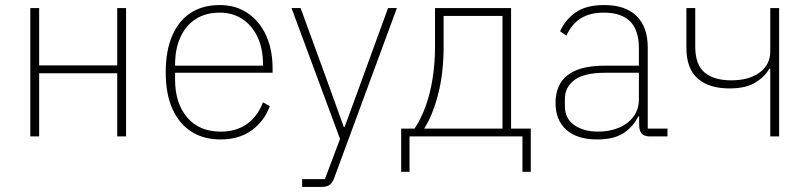

<svg xmlns="http://www.w3.org/2000/svg" viewBox="-20 -540 3204 760"><path d="M100 0V-508H135V-281H444V-508H479V0H444V-250H135V0Z M853 12Q786 12 737.5 -19Q689 -50 662.5 -109Q636 -168 636 -254Q636 -340 662 -399.5Q688 -459 735.5 -489.5Q783 -520 850 -520Q912 -520 959 -489Q1006 -458 1032.5 -401.5Q1059 -345 1059 -268V-252H673V-225Q673 -132 720.5 -75.5Q768 -19 854 -19Q914 -19 956.5 -48.5Q999 -78 1021 -135L1048 -120Q1026 -60 976 -24Q926 12 853 12ZM850 -490Q794 -490 754.5 -464.5Q715 -439 694 -392.5Q673 -346 673 -284V-280H1021V-286Q1021 -348 999.5 -393.5Q978 -439 939.5 -464.5Q901 -490 850 -490Z M1399 -187 1516 -508H1551L1302 167Q1298 178 1291 186Q1284 194 1274.5 197Q1265 200 1250 200H1176V169H1266L1326 10L1134 -508H1170L1287 -187L1341 -37H1344Z M1568 140V-31H1621Q1647 -70 1665 -120Q1683 -170 1692.5 -230Q1702 -290 1702 -358V-508H2003V-31H2081V140H2048V0H1601V140ZM1659 -31H1969V-477H1736V-357Q1736 -250 1714 -166Q1692 -82 1659 -31Z M2622 0H2553Q2538 0 2528 -5.5Q2518 -11 2514 -21.5Q2510 -32 2510 -47V-93L2525 -79H2506Q2488 -40 2449.5 -14Q2411 12 2344 12Q2265 12 2222 -26Q2179 -64 2179 -133Q2179 -177 2198 -210Q2217 -243 2260 -261.5Q2303 -280 2376 -280H2509V-348Q2509 -421 2474 -455.5Q2439 -490 2370 -490Q2315 -490 2279 -467.5Q2243 -445 2222 -399L2197 -416Q2218 -463 2259.5 -491.5Q2301 -520 2371 -520Q2456 -520 2500 -476.5Q2544 -433 2544 -352V-31H2622ZM2509 -252H2376Q2292 -252 2254 -223.5Q2216 -195 2216 -148V-120Q2216 -71 2253 -45Q2290 -19 2347 -19Q2391 -19 2427.5 -33.5Q2464 -48 2486.5 -77Q2509 -106 2509 -148Z M3029 0V-268H3025Q3008 -237 2970.5 -213.5Q2933 -190 2867 -190Q2787 -190 2742 -229Q2697 -268 2697 -351V-508H2732V-356Q2732 -284 2769 -253Q2806 -222 2875 -222Q2945 -222 2987 -253Q3029 -284 3029 -337V-508H3064V0Z"/></svg>

Font: IBM Plex Sans ExtraLight
Style: Regular
Weight: 250
Designer: Mike Abbink, Paul van der Laan, Pieter van Rosmalen
Foundry: Bold Monday
Version: Version 3.201